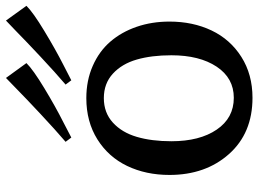

<svg xmlns="http://www.w3.org/2000/svg" viewBox="-130 -714 858 637"><g transform="rotate(-90 298.5 -396.0)"><path d="M36.1 0ZM407.2 -736.8Q385.7 -714.8 324 -677.5Q262.2 -640.1 210.9 -614.3L160.2 -587.9L146 -606.9Q185.5 -640.6 238.5 -690.2Q291.5 -739.7 324.7 -772.5L357.9 -804.7ZM597.2 -736.8Q575.7 -714.8 513.9 -677.5Q452.1 -640.1 401.4 -614.3L350.1 -587.9L335.9 -606.9Q375.5 -640.6 428.5 -690.2Q481.4 -739.7 514.6 -772.5L548.3 -804.7ZM147.9 -255.9Q147.9 -162.1 186.5 -105.5Q225.1 -48.8 292 -48.8Q357.4 -48.8 395.3 -105.7Q433.1 -162.6 433.1 -255.9Q433.1 -321.8 418.9 -370.8Q404.8 -419.9 372.1 -450Q339.4 -480 291 -480Q242.7 -480 209.7 -450Q176.8 -419.9 162.4 -370.6Q147.9 -321.3 147.9 -255.9ZM292 13.2Q174.8 13.2 105.5 -64.7Q36.1 -142.6 36.1 -262.2Q36.1 -340.3 65.9 -402.6Q95.7 -464.8 154.3 -501.5Q212.9 -538.1 291 -538.1Q349.6 -538.1 397.9 -516.8Q446.3 -495.6 478.3 -458.5Q510.3 -421.4 527.6 -371.1Q544.9 -320.8 544.9 -262.2Q544.9 -184.6 515.4 -122.6Q485.8 -60.5 427.7 -23.7Q369.6 13.2 292 13.2Z"/></g></svg>

Font: Trocchi
Style: Regular
Weight: 400
Designer: vernon adams
Version: Version 1.0; ttfautohint (v0.8) -l 6 -r 50 -G 100